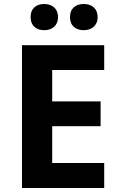

<svg xmlns="http://www.w3.org/2000/svg" viewBox="-20 -1006 600 960"><path d="M133 -920C133 -876 163 -855 201 -855C238 -855 270 -876 270 -920C270 -966 238 -986 201 -986C163 -986 133 -966 133 -920ZM330 -920C330 -876 360 -855 399 -855C436 -855 468 -876 468 -920C468 -966 436 -986 399 -986C360 -986 330 -966 330 -920ZM501 -66V-191H241V-375H483V-499H241V-656H501V-780H90V-66Z"/></svg>

Font: Noto Sans Malayalam UI
Style: Bold
Weight: 700
Designer: Jelle Bosma - Monotype Design Team
Foundry: Monotype Imaging Inc.
Version: Version 2.104